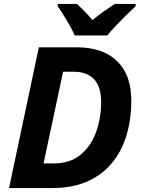

<svg xmlns="http://www.w3.org/2000/svg" viewBox="-20 -954 717 974"><path d="M26 0 177 -714H370Q501 -714 573.5 -644.5Q646 -575 646 -444Q646 -309 599.5 -209Q553 -109 463.5 -54.5Q374 0 246 0ZM201 -125H253Q335 -125 388 -168.5Q441 -212 467 -283Q493 -354 493 -436Q493 -515 456.5 -552.5Q420 -590 356 -590H300ZM359 -774Q344 -809 318.5 -851Q293 -893 273 -922V-934H370Q387 -919 409.5 -896Q432 -873 449 -852Q478 -876 505.5 -895.5Q533 -915 562 -934H668V-922Q648 -904 621 -877.5Q594 -851 568 -823.5Q542 -796 524 -774Z"/></svg>

Font: Noto IKEA Latin
Style: Bold Italic
Weight: 700
Italic angle: -12°
Designer: Monotype Design Team
Foundry: Monotype Imaging Inc.
Version: Version 1.0